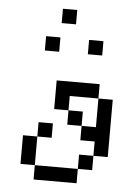

<svg xmlns="http://www.w3.org/2000/svg" viewBox="-53 -792 607 834"><g transform="rotate(5 250.0 -375.0)"><path d="M187.5 -187.5V-250H125V-187.5H62.5Q62.5 -187.5 62.5 -62.5H125V0H312.5V-62.5H125Q125 -62.5 125 -187.5ZM187.5 -562.5V-625H125V-562.5ZM375 -562.5V-625H312.5V-562.5ZM250 -687.5V-750H187.5V-687.5ZM312.5 -62.5H375V-125H312.5ZM375 -125H437.5Q437.5 -125 437.5 -375H375Q375 -375 375 -250H312.5V-187.5H375ZM312.5 -250V-312.5H250V-250ZM250 -312.5V-375H375V-437.5H187.5Q187.5 -437.5 187.5 -312.5Z"/></g></svg>

Font: BFUnifontExMono
Style: Regular
Weight: 500
Version: Version 15.0.06